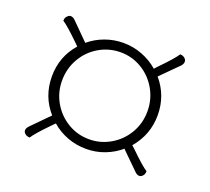

<svg xmlns="http://www.w3.org/2000/svg" viewBox="-84 -696 708 647"><g transform="rotate(20 270.0 -372.5)"><path d="M488 -182Q488 -170 481 -164Q476 -159 470 -159Q462 -159 454 -167L392 -228Q368 -207 336.5 -195Q305 -183 271 -183Q235 -183 203 -195Q171 -207 146 -229L137 -220Q90 -172 79 -154Q78 -154 72 -155Q66 -156 61 -161Q56 -166 56 -172Q56 -180 65 -189L125 -250Q79 -302 79 -374Q79 -445 125 -497L117 -505Q69 -552 51 -563Q51 -564 52 -570Q53 -576 59 -581Q63 -586 70 -586Q78 -586 86 -578L146 -518Q171 -539 202.5 -550.5Q234 -562 268 -562Q303 -562 335.5 -549.5Q368 -537 393 -515L402 -525Q449 -573 460 -591Q471 -591 478 -584Q483 -579 483 -573Q483 -564 475 -556L414 -495Q459 -442 459 -372Q459 -302 413 -248L422 -240Q470 -193 488 -182ZM422 -373Q422 -415 401.5 -451Q381 -487 346 -508Q311 -529 270 -529Q228 -529 192.5 -508Q157 -487 136.5 -451Q116 -415 116 -372Q116 -330 136.5 -294.5Q157 -259 192 -238Q227 -217 269 -217Q310 -217 345.5 -238Q381 -259 401.5 -294.5Q422 -330 422 -373Z"/></g></svg>

Font: Arima Madurai ExtraLight
Style: Regular
Weight: 275
Designer: Joana Correia and Natanael Gama
Foundry: NDISCOVER
Version: Version 1.019